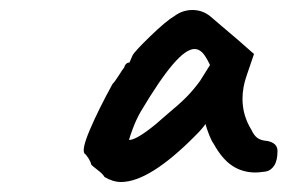

<svg xmlns="http://www.w3.org/2000/svg" viewBox="-20 -677 575 384"><path d="M162 -349Q162 -352 157.5 -359.5Q153 -367 149 -370Q143 -378 159.5 -417Q176 -456 205 -509Q210 -514 217.5 -526Q225 -538 229 -543Q229 -546 232 -549Q235 -552 239 -552L245 -566Q249 -574 280.5 -604.5Q312 -635 329 -645Q345 -657 365 -657Q385 -657 401 -644L422 -626L455 -598L488 -569L473 -525Q465 -502 465 -479Q465 -446 483 -417Q488 -406 495 -401Q502 -396 515 -395Q535 -391 535 -375Q535 -356 528.5 -346Q522 -336 512 -334Q498 -332 491 -332Q465 -332 444.5 -345.5Q424 -359 407 -390Q403 -395 398 -408Q393 -421 391 -429Q385 -420 371 -406Q279 -313 222 -313Q206 -313 189 -323Q186 -329 174 -338Q162 -347 162 -349ZM292 -429 315 -449Q338 -468 352 -482Q366 -496 380 -515L400 -547Q391 -566 384 -572.5Q377 -579 369 -579Q352 -579 325.5 -548Q299 -517 261 -453Q252 -437 245.5 -419.5Q239 -402 238 -397Q253 -397 292 -429Z"/></svg>

Font: Caveat
Style: Bold
Weight: 700
Designer: Pablo Impallari
Foundry: Pablo Impallari
Version: Version 1.500; ttfautohint (v1.6)